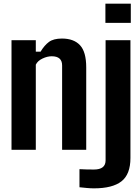

<svg xmlns="http://www.w3.org/2000/svg" viewBox="-20 -820 759 1051"><path d="M43 0V-600H176V-537H202Q223 -572 248 -590.5Q273 -609 319 -609Q384 -609 418 -572.5Q452 -536 452 -451V0H320V-462Q320 -512 263 -512Q239 -512 212.5 -499.5Q186 -487 176 -466V0ZM557 -695V-800H696V-695ZM415 205V106Q430 107 453 107.5Q476 108 494 108Q558 108 558 58V-600H694V45Q694 134 645 172.5Q596 211 494 211Q476 211 455 209Q434 207 415 205Z"/></svg>

Font: Big Shoulders Text ExtraBold
Style: Regular
Weight: 800
Designer: Patric King
Foundry: XO Type Co
Version: Version 1.000; ttfautohint (v1.8.2)